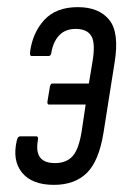

<svg xmlns="http://www.w3.org/2000/svg" viewBox="-20 -512 354 538"><path d="M198 -492Q257 -492 286 -456.5Q315 -421 301 -336L270 -140Q257 -60 223 -27Q189 6 131 6Q70 6 42 -28Q14 -62 27 -118Q29 -126 31.5 -128Q34 -130 37 -130H81Q89 -130 86 -118Q75 -55 134 -55Q166 -55 183.5 -74.5Q201 -94 209 -145L220 -219H117Q112 -219 113 -228L120 -270Q122 -278 127 -278H229L239 -338Q248 -391 236 -411Q224 -431 192 -431Q163 -431 146 -413Q129 -395 124 -365Q123 -355 116 -355H69Q63 -355 64 -365Q71 -420 104 -456Q137 -492 198 -492Z"/></svg>

Font: Sofia Sans Extra Condensed
Style: Italic
Weight: 400
Italic angle: -9°
Designer: Botio Nikoltchev, Ani Petrova
Foundry: lettersoup
Version: Version 4.101; ttfautohint (v1.8.4.7-5d5b)